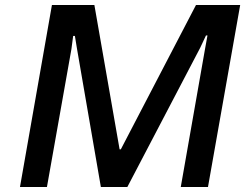

<svg xmlns="http://www.w3.org/2000/svg" viewBox="-20 -749 1006 769"><path d="M60 0 188 -729H358L459 -151H464L765 -729H942L813 0H704L801 -552L811 -607H805L782 -558L490 0H384L288 -556L280 -605H273L266 -552L168 0Z"/></svg>

Font: Hubot Sans Medium
Style: Italic
Weight: 500
Italic angle: -10°
Designer: Deni Anggara
Foundry: GitHub
Version: Version 1.001; ttfautohint (v1.8.4.7-5d5b);gftools[0.9.31]